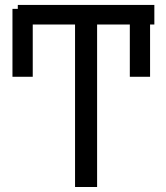

<svg xmlns="http://www.w3.org/2000/svg" viewBox="-20 -747 665 767"><path d="M596.6 -727.3V-649.1H579.5V-440.3H498.6V-649.1H367.9V0H279.8V-649.1H110.8V-440.3H29.8V-711.6H51.1V-727.3Z"/></svg>

Font: Interface
Style: Regular
Weight: 400
Designer: Rasmus Andersson
Foundry: rsms
Version: Version 1.8